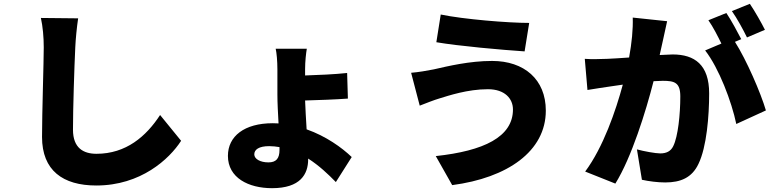

<svg xmlns="http://www.w3.org/2000/svg" viewBox="-20 -897 4040 1005"><path d="M389 -801 194 -803C204 -758 209 -703 209 -649C209 -574 200 -306 200 -180C200 -5 309 74 484 74C717 74 866 -64 928 -160L818 -295C745 -183 640 -92 485 -92C417 -92 362 -122 362 -218C362 -328 369 -544 374 -649C376 -693 382 -754 389 -801Z M1443 -127V-112C1443 -67 1425 -47 1385 -47C1342 -47 1311 -65 1311 -89C1311 -114 1335 -132 1389 -132C1407 -132 1425 -130 1443 -127ZM1586 -642H1423C1428 -621 1432 -577 1432 -533C1432 -498 1432 -440 1432 -402C1432 -359 1435 -305 1438 -251L1408 -252C1259 -252 1173 -184 1173 -81C1173 34 1281 88 1404 88C1552 88 1593 15 1593 -63V-67C1651 -30 1699 16 1738 56L1821 -75C1770 -124 1687 -184 1585 -220C1582 -275 1578 -331 1577 -371C1643 -373 1737 -376 1801 -381L1797 -515C1734 -508 1642 -504 1577 -502V-535C1577 -575 1582 -620 1586 -642Z M2665 -324C2665 -180 2512 -107 2261 -80L2347 72C2636 34 2837 -105 2837 -318C2837 -482 2723 -578 2556 -578C2437 -578 2326 -551 2251 -534C2217 -527 2169 -519 2132 -516L2177 -344C2208 -356 2253 -374 2281 -382C2327 -396 2427 -430 2534 -430C2623 -430 2665 -380 2665 -324ZM2287 -821 2264 -676C2380 -656 2606 -636 2726 -628L2750 -777C2640 -777 2407 -796 2287 -821Z M3905 -877 3811 -839C3838 -801 3870 -742 3890 -701L3984 -741C3967 -775 3931 -839 3905 -877ZM3041 -589 3055 -426C3088 -432 3146 -440 3178 -445L3240 -454C3203 -317 3138 -127 3043 1L3201 64C3286 -73 3361 -315 3401 -472L3449 -474C3511 -474 3541 -465 3541 -392C3541 -299 3529 -182 3504 -132C3491 -105 3468 -94 3436 -94C3411 -94 3351 -105 3314 -115L3340 44C3376 52 3423 58 3462 58C3543 58 3602 33 3636 -39C3679 -127 3692 -291 3692 -408C3692 -558 3616 -612 3501 -612L3433 -609L3451 -690C3457 -718 3465 -756 3472 -786L3292 -805C3294 -743 3287 -674 3273 -596C3228 -593 3187 -590 3158 -589C3118 -588 3080 -586 3041 -589ZM3782 -829 3688 -791C3712 -757 3737 -708 3756 -669L3671 -633C3743 -541 3810 -364 3834 -248L3989 -319C3962 -411 3887 -584 3827 -678L3860 -692C3842 -727 3807 -792 3782 -829Z"/></svg>

Font: Noto Sans HK Black
Style: Regular
Weight: 900
Designer: Ryoko NISHIZUKA 西塚涼子 (kana, bopomofo & ideographs); Paul D. Hunt (Latin, Greek & Cyrillic); Sandoll Communications 산돌커뮤니
Foundry: Adobe
Version: Version 2.004;hotconv 1.0.118;makeotfexe 2.5.65603